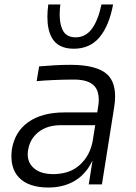

<svg xmlns="http://www.w3.org/2000/svg" viewBox="-20 -825 609 859"><path d="M196 14Q153 14 120 3Q87 -8 65.5 -30Q44 -52 36 -84Q31 -103 31 -125Q31 -140 33 -156Q46 -236 107 -279Q168 -322 268 -322H415L419 -347Q422 -364 422 -379Q422 -416 404 -438Q378 -469 312 -469Q267 -469 221.5 -467Q176 -465 144 -462L155 -528Q187 -531 224 -533Q261 -535 295 -535Q416 -535 462 -490Q495 -457 495 -393Q495 -369 490 -340L436 0H377L394 -107Q365 -46 314.5 -16Q264 14 196 14ZM219 -46Q246 -46 273.5 -53Q301 -60 324.5 -77Q348 -94 366.5 -121.5Q385 -149 394 -190L406 -265H254Q191 -265 152.5 -234.5Q114 -204 106 -155Q104 -145 104 -135Q104 -98 129 -75Q159 -46 219 -46ZM310 -607Q238 -607 211 -658Q192 -693 192 -750Q192 -775 196 -805H250Q247 -781 247 -761Q247 -721 258 -696Q273 -658 318 -658Q363 -658 391 -696Q419 -734 434 -805H486Q468 -709 425 -658Q382 -607 310 -607Z"/></svg>

Font: Sora Light
Style: Italic
Weight: 300
Designer: Jonathan Barnbrook, Juli√°n Moncada
Version: Version 1.000